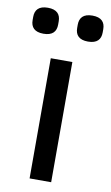

<svg xmlns="http://www.w3.org/2000/svg" viewBox="-106 -771 470 815"><g transform="rotate(10 129.0 -363.5)"><path d="M33 -615C72 -615 88 -634 88 -664V-678C88 -708 72 -727 33 -727C-6 -727 -22 -708 -22 -678V-664C-22 -634 -6 -615 33 -615ZM225 -615C264 -615 280 -634 280 -664V-678C280 -708 264 -727 225 -727C186 -727 170 -708 170 -678V-664C170 -634 186 -615 225 -615ZM175 0V-518H82V0Z"/></g></svg>

Font: IBM Plex Thai Text
Style: Regular
Weight: 450
Designer: Mike Abbink, Paul van der Laan, Pieter van Rosmalen, Ben Mitchell, Mark Frömberg
Foundry: Bold Monday
Version: Version 1.0